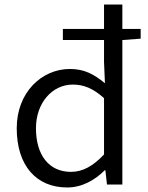

<svg xmlns="http://www.w3.org/2000/svg" viewBox="-20 -816 655 849"><path d="M277 13C344 13 401 -21 443 -63H446L453 0H521V-639L602 -645V-688H521V-796H440V-688H258V-639H440V-542L444 -448C395 -488 353 -511 289 -511C165 -511 54 -408 54 -249C54 -83 141 13 277 13ZM294 -56C195 -56 139 -132 139 -249C139 -360 210 -442 302 -442C349 -442 391 -426 440 -382V-133C392 -82 346 -56 294 -56Z"/></svg>

Font: Source Han Sans JP Normal
Style: Regular
Weight: 350
Designer: Ryoko NISHIZUKA 西塚涼子 (kana, bopomofo & ideographs); Paul D. Hunt (Latin, Greek & Cyrillic); Sandoll Communications 산돌커뮤니
Foundry: Adobe
Version: Version 2.002;hotconv 1.0.116;makeotfexe 2.5.65601